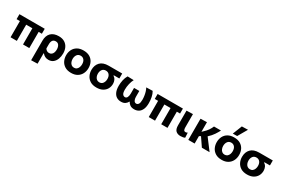

<svg xmlns="http://www.w3.org/2000/svg" viewBox="130 -2256 5768 3922"><g transform="rotate(30 3014.0 -295.5)"><path d="M103.5 0V-382H25V-499H621.5V-382H545.5V0H397.5V-382H251.5V0Z M702 196.5V-266Q702 -384 766.5 -448.2Q831 -512.5 949.5 -512.5Q1033.5 -512.5 1089.2 -477.8Q1145 -443 1172.8 -383.8Q1200.5 -324.5 1200.5 -250Q1200.5 -180.5 1178.8 -120.5Q1157 -60.5 1112.8 -23.5Q1068.5 13.5 1000 13.5Q954.5 13.5 919.8 -4.5Q885 -22.5 860.5 -54H851.5V192ZM943 -113.5Q979 -113.5 1002.2 -133Q1025.5 -152.5 1036.5 -184.2Q1047.5 -216 1047.5 -252.5Q1047.5 -312 1022.8 -351.2Q998 -390.5 947 -390.5Q851.5 -390.5 851.5 -264V-169.5Q865 -144 888.5 -128.8Q912 -113.5 943 -113.5Z M1536 13.5Q1445.5 13.5 1386.2 -23.8Q1327 -61 1298.2 -121.2Q1269.5 -181.5 1269.5 -251Q1269.5 -325.5 1299.8 -384.8Q1330 -444 1388.8 -478.2Q1447.5 -512.5 1533 -512.5Q1621.5 -512.5 1680.2 -477.8Q1739 -443 1768.5 -383.8Q1798 -324.5 1798 -251Q1798 -175.5 1767.2 -115.8Q1736.5 -56 1678.2 -21.2Q1620 13.5 1536 13.5ZM1535.5 -108.5Q1573 -108.5 1597.2 -128.8Q1621.5 -149 1633.8 -181.5Q1646 -214 1646 -251Q1646 -316.5 1615.5 -353.5Q1585 -390.5 1535 -390.5Q1480 -390.5 1451 -350.2Q1422 -310 1422 -251Q1422 -214 1434.8 -181.5Q1447.5 -149 1472.8 -128.8Q1498 -108.5 1535.5 -108.5Z M2133.5 13.5Q2043 13.5 1984 -23.5Q1925 -60.5 1896 -120.5Q1867 -180.5 1867 -250Q1867 -362.5 1932.8 -430.8Q1998.5 -499 2130 -499H2449V-382H2317.5V-372Q2355 -348 2373.8 -308.2Q2392.5 -268.5 2392.5 -221.5Q2392.5 -155.5 2362.5 -102.2Q2332.5 -49 2274.8 -17.8Q2217 13.5 2133.5 13.5ZM2133 -108.5Q2170.5 -108.5 2194.8 -128.5Q2219 -148.5 2231.2 -180.5Q2243.5 -212.5 2243.5 -249Q2243.5 -311.5 2213.8 -348Q2184 -384.5 2132.5 -384.5Q2077.5 -384.5 2048.5 -345.8Q2019.5 -307 2019.5 -248.5Q2019.5 -212 2032.2 -180Q2045 -148 2070.2 -128.2Q2095.5 -108.5 2133 -108.5Z M2711.5 13Q2654.5 13 2609.5 -14Q2564.5 -41 2538.2 -98.8Q2512 -156.5 2512 -248Q2512 -314 2526.5 -381.8Q2541 -449.5 2573.5 -503.5L2720 -499Q2692.5 -448 2676.2 -378.2Q2660 -308.5 2660 -243Q2660 -168 2681.5 -138.2Q2703 -108.5 2737 -108.5Q2773 -108.5 2789.2 -144.5Q2805.5 -180.5 2805.5 -230V-365.5H2929.5V-222.5Q2929.5 -178 2948 -143.2Q2966.5 -108.5 3003.5 -108.5Q3034.5 -108.5 3054.8 -139.5Q3075 -170.5 3075 -243Q3075 -285 3068.2 -331.5Q3061.5 -378 3048.2 -421.5Q3035 -465 3015.5 -499L3165 -503.5Q3197 -449.5 3210 -381.8Q3223 -314 3223 -248Q3223 -156.5 3197 -98.8Q3171 -41 3126 -14Q3081 13 3023.5 13Q2962 13 2924.5 -13.5Q2887 -40 2873 -75H2862.5Q2848 -41.5 2811.8 -14.2Q2775.5 13 2711.5 13Z M3363 0V-382H3284.5V-499H3881V-382H3805V0H3657V-382H3511V0Z M4116.5 13.5Q4045.5 13.5 4005.5 -25Q3965.5 -63.5 3965.5 -151.5V-499L4115 -503.5V-188Q4115 -151 4125.8 -129.8Q4136.5 -108.5 4166.5 -108.5Q4177.5 -108.5 4188.2 -111.2Q4199 -114 4212 -123L4219 -7Q4202.5 2.5 4175.2 8Q4148 13.5 4116.5 13.5Z M4296 0V-499L4445.5 -503.5V-276.5L4482.5 -312.5Q4530 -355 4563 -404Q4596 -453 4614 -499H4779Q4754 -449.5 4712.2 -386.2Q4670.5 -323 4601.5 -260L4666.5 -174Q4696.5 -134.5 4730.5 -89.5Q4764.5 -44 4798 0H4616Q4595.5 -30 4576 -59Q4556.5 -87.5 4536 -117.5L4483 -195.5L4445.5 -175.5V0Z M5088 13.5Q4997.5 13.5 4938.2 -23.8Q4879 -61 4850.2 -121.2Q4821.5 -181.5 4821.5 -251Q4821.5 -325.5 4851.8 -384.8Q4882 -444 4940.8 -478.2Q4999.5 -512.5 5085 -512.5Q5173.5 -512.5 5232.2 -477.8Q5291 -443 5320.5 -383.8Q5350 -324.5 5350 -251Q5350 -175.5 5319.2 -115.8Q5288.5 -56 5230.2 -21.2Q5172 13.5 5088 13.5ZM5087.5 -108.5Q5125 -108.5 5149.2 -128.8Q5173.5 -149 5185.8 -181.5Q5198 -214 5198 -251Q5198 -316.5 5167.5 -353.5Q5137 -390.5 5087 -390.5Q5032 -390.5 5003 -350.2Q4974 -310 4974 -251Q4974 -214 4986.8 -181.5Q4999.5 -149 5024.8 -128.8Q5050 -108.5 5087.5 -108.5ZM5019 -565.5Q5040.5 -620.5 5062.5 -675.5Q5084 -730.5 5105.5 -785L5249 -788.5Q5216 -731.5 5184 -676.5Q5152 -621 5121 -567Z M5685.5 13.5Q5595 13.5 5536 -23.5Q5477 -60.5 5448 -120.5Q5419 -180.5 5419 -250Q5419 -362.5 5484.8 -430.8Q5550.5 -499 5682 -499H6001V-382H5869.5V-372Q5907 -348 5925.8 -308.2Q5944.5 -268.5 5944.5 -221.5Q5944.5 -155.5 5914.5 -102.2Q5884.5 -49 5826.8 -17.8Q5769 13.5 5685.5 13.5ZM5685 -108.5Q5722.5 -108.5 5746.8 -128.5Q5771 -148.5 5783.2 -180.5Q5795.5 -212.5 5795.5 -249Q5795.5 -311.5 5765.8 -348Q5736 -384.5 5684.5 -384.5Q5629.5 -384.5 5600.5 -345.8Q5571.5 -307 5571.5 -248.5Q5571.5 -212 5584.2 -180Q5597 -148 5622.2 -128.2Q5647.5 -108.5 5685 -108.5Z"/></g></svg>

Font: Heraclito
Style: Bold
Weight: 700
Designer: Kostas Bartsokas (font) & Cristiano Sobral (main changes)
Foundry: Kostas Bartsokas (font) & Cristiano Sobral (main changes)
Version: Version 1.00;July 8, 2020;FontCreator 13.0.0.2655 64-bit